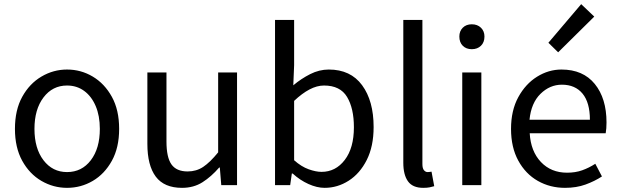

<svg xmlns="http://www.w3.org/2000/svg" viewBox="-20 -892 2984 925"><path d="M303 13Q237 13 179.5 -20.5Q122 -54 87 -117.5Q52 -181 52 -271Q52 -362 87 -425.5Q122 -489 179.5 -523Q237 -557 303 -557Q370 -557 427 -523Q484 -489 519 -425.5Q554 -362 554 -271Q554 -181 519 -117.5Q484 -54 427 -20.5Q370 13 303 13ZM303 -63Q374 -63 417.5 -120Q461 -177 461 -271Q461 -334 441 -381Q421 -428 385.5 -454Q350 -480 303 -480Q233 -480 189.5 -422.5Q146 -365 146 -271Q146 -177 189.5 -120Q233 -63 303 -63Z M857 13Q771 13 730.5 -41Q690 -95 690 -199V-543H782V-210Q782 -134 806 -100Q830 -66 884 -66Q926 -66 959 -88Q992 -110 1031 -158V-543H1122V0H1046L1039 -85H1036Q998 -41 955.5 -14Q913 13 857 13Z M1544 13Q1507 13 1466 -5.5Q1425 -24 1390 -56H1386L1378 0H1305V-796H1397V-578L1393 -481Q1431 -513 1474.5 -535Q1518 -557 1564 -557Q1669 -557 1724.5 -481.5Q1780 -406 1780 -280Q1780 -187 1747 -121.5Q1714 -56 1660 -21.5Q1606 13 1544 13ZM1529 -64Q1597 -64 1641 -121.5Q1685 -179 1685 -279Q1685 -370 1652 -425Q1619 -480 1541 -480Q1507 -480 1471 -461Q1435 -442 1397 -406V-120Q1432 -89 1467 -76.5Q1502 -64 1529 -64Z M2019 13Q1968 13 1945.5 -18.5Q1923 -50 1923 -108V-796H2015V-102Q2015 -81 2022.5 -72Q2030 -63 2040 -63Q2044 -63 2048 -63.5Q2052 -64 2059 -65L2072 5Q2062 8 2050 10.5Q2038 13 2019 13Z M2207 0V-543H2299V0ZM2253 -655Q2226 -655 2209.5 -671.5Q2193 -688 2193 -716Q2193 -742 2209.5 -758.5Q2226 -775 2253 -775Q2280 -775 2297 -758.5Q2314 -742 2314 -716Q2314 -688 2297 -671.5Q2280 -655 2253 -655Z M2702 13Q2630 13 2571 -20.5Q2512 -54 2477 -118Q2442 -182 2442 -271Q2442 -360 2477 -424Q2512 -488 2567.5 -522.5Q2623 -557 2685 -557Q2789 -557 2845.5 -487.5Q2902 -418 2902 -302Q2902 -287 2901 -274Q2900 -261 2898 -250H2532Q2537 -163 2586 -111.5Q2635 -60 2712 -60Q2752 -60 2784.5 -71.5Q2817 -83 2848 -103L2880 -42Q2845 -19 2801 -3Q2757 13 2702 13ZM2531 -315H2822Q2822 -398 2786.5 -441Q2751 -484 2687 -484Q2629 -484 2584 -440Q2539 -396 2531 -315ZM2669 -640 2622 -686 2780 -872 2843 -812Z"/></svg>

Font: Chocolate Classical Sans
Style: Regular
Weight: 400
Designer: 田海東、宇文滿月
Foundry: Moonlit Owen
Version: Version 1.001